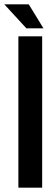

<svg xmlns="http://www.w3.org/2000/svg" viewBox="-45 -868 255 888"><path d="M40 -700H150V0H40ZM88 -848 156 -737H77L-25 -848Z"/></svg>

Font: BebasNeueW01-Regular
Style: Regular
Weight: 400
Designer: Ryoichi Tsunekawa
Foundry: Ryoichi Tsunekawa
Version: Version 1.30